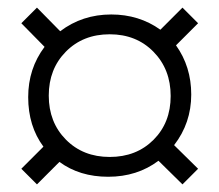

<svg xmlns="http://www.w3.org/2000/svg" viewBox="-20 -564 576 504"><path d="M136 -139 77 -80 36 -121 94 -179Q54 -233 54 -309Q54 -384 97 -441L36 -503L77 -544L138 -482Q196 -526 272 -526Q345 -526 401 -486L459 -544L500 -503L442 -445Q482 -389 482 -316Q482 -241 437 -183L500 -121L459 -80L396 -142Q340 -100 264 -100Q189 -100 136 -139ZM153 -428.5Q108 -383 108 -313Q108 -243 153 -197.5Q198 -152 268 -152Q338 -152 383 -197Q428 -242 428 -312Q428 -382 383 -428Q338 -474 268 -474Q198 -474 153 -428.5Z"/></svg>

Font: Hind Siliguri Light
Style: Regular
Weight: 300
Designer: Jyotish Sonowal
Foundry: Indian Type Foundry
Version: Version 1.001;PS 1.0;hotconv 1.0.86;makeotf.lib2.5.63406; tt